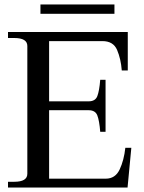

<svg xmlns="http://www.w3.org/2000/svg" viewBox="-20 -844 647 864"><path d="M495 -782H162V-824H495ZM571 -179 554 0H16V-26H44Q103 -26 103 -62V-637Q103 -673 44 -673H16V-700H555V-527H528Q524 -579 507 -619Q490 -659 441 -659H201V-388H379Q409 -388 418 -411.5Q427 -435 431 -485H455V-251H431Q427 -301 418 -324.5Q409 -348 379 -348H201V-40H456Q499 -40 518.5 -81.5Q538 -123 544 -179Z"/></svg>

Font: TavirajRegular
Style: Regular
Weight: 400
Designer: Katatrad Team
Foundry: CadsonDemak
Version: Version 1.001